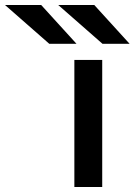

<svg xmlns="http://www.w3.org/2000/svg" viewBox="-218 -752 541 772"><path d="M81 0V-511H193V0ZM-20 -576 -198 -732H-52.5L89.5 -576ZM194 -576 16 -732H161L303 -576Z"/></svg>

Font: Overpass SemiBold
Style: Regular
Weight: 600
Designer: Delve Withrington, Dave Bailey, Thomas Jockin
Foundry: Delve Fonts LLC
Version: Version 4.000